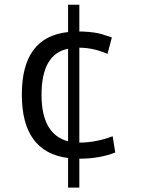

<svg xmlns="http://www.w3.org/2000/svg" viewBox="-20 -789 624 833"><path d="M480 -127.4Q411.6 -100.6 327.1 -100.6H324.2V24.9H275.4V-103.5Q74.7 -128.9 74.7 -378.9Q74.7 -628.9 275.4 -649.9V-768.6H324.2V-652.3H335.4Q393.1 -649.9 422.9 -640.4Q452.6 -630.9 465.3 -626.5L446.3 -555.2Q391.6 -579.6 332.5 -582H324.2V-170.4H327.1Q394.5 -170.4 468.8 -197.8ZM275.4 -577.6Q160.2 -554.7 160.2 -377.4Q160.2 -206.5 275.4 -175.8Z"/></svg>

Font: Duru Sans
Style: Regular
Weight: 400
Designer: Onur Yazõcõgil
Foundry: Onur Yazõcõgil
Version: Version 1.002